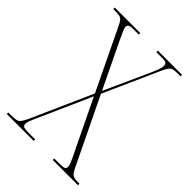

<svg xmlns="http://www.w3.org/2000/svg" viewBox="-210 -809 904 904"><g transform="rotate(45 242.0 -357.0)"><path d="M5 0V-10H19Q43 -10 55.5 -12.5Q68 -15 76 -25Q84 -35 94 -57L230 -362L88 -657Q78 -679 70.5 -689Q63 -699 52.5 -701.5Q42 -704 22 -704H10V-714H180V-704H149Q122 -704 116 -699Q110 -694 110 -685Q110 -677 118 -659.5Q126 -642 137 -618L245 -394L346 -617Q356 -639 362 -655.5Q368 -672 368 -684Q368 -693 362.5 -698.5Q357 -704 334 -704H297V-714H458V-704H439Q421 -704 410.5 -701.5Q400 -699 392.5 -689.5Q385 -680 375 -658L251 -381L407 -58Q417 -36 424.5 -26Q432 -16 442 -13Q452 -10 469 -10H479V0H311V-10H346Q373 -10 379 -14.5Q385 -19 385 -27Q385 -37 377.5 -55Q370 -73 351 -111L236 -349L140 -133Q123 -96 114.5 -76.5Q106 -57 102.5 -47Q99 -37 99 -30Q99 -20 105.5 -15Q112 -10 140 -10H184V0Z"/></g></svg>

Font: Noto Serif Display Condensed Thin
Style: Regular
Weight: 100
Width: 3
Designer: Monotype Design Team
Foundry: Monotype Imaging Inc.
Version: Version 2.009